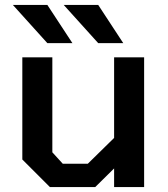

<svg xmlns="http://www.w3.org/2000/svg" viewBox="-20 -754 676 774"><path d="M171 -580 32 -734H171L272 -580ZM376 -580 237 -734H376L477 -580ZM181 0 70 -111V-523H191V-140L233 -94H334L440 -198V-523H561V0H440V-75L364 0Z"/></svg>

Font: Tomorrow Medium
Style: Regular
Weight: 500
Designer: Tony de Marco, Monica Rizzolli
Foundry: Just in Type
Version: Version 2.002